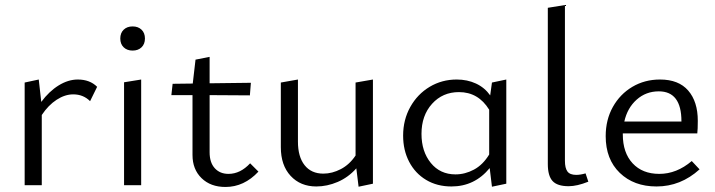

<svg xmlns="http://www.w3.org/2000/svg" viewBox="-20 -736 2841 763"><path d="M366 -391 338 -334Q311 -361 271 -361Q238 -361 205 -339.5Q172 -318 146 -279V0H78V-408L134 -420L144 -331Q175 -373 213 -396.5Q251 -420 289 -420Q337 -420 366 -391Z M458 -583Q458 -605 471.5 -618Q485 -631 507 -631Q529 -631 542.5 -618Q556 -605 556 -583Q556 -561 542.5 -548Q529 -535 507 -535Q485 -535 471.5 -548Q458 -561 458 -583ZM473 -409 541 -420V0H473Z M1007 -54Q950 7 876 7Q817 7 781 -28Q745 -63 745 -120V-358H661L666 -403L746 -404L757 -499L813 -510V-405L977 -407L973 -357L813 -358V-131Q813 -90 833.5 -67.5Q854 -45 888 -45Q935 -45 974 -87Z M1462 -420V-6L1405 6L1396 -67Q1364 -31 1322 -13Q1280 5 1237 5Q1174 5 1135 -37Q1096 -79 1096 -151V-408L1164 -420V-173Q1164 -113 1190.5 -79.5Q1217 -46 1265 -46Q1300 -46 1334.5 -64Q1369 -82 1393 -118V-408Z M1992 -420V-6L1935 6L1926 -68Q1866 5 1774 5Q1717 5 1673.5 -21Q1630 -47 1606 -93Q1582 -139 1582 -197Q1582 -260 1610.5 -311Q1639 -362 1687.5 -391Q1736 -420 1795 -420Q1837 -420 1871.5 -404Q1906 -388 1928 -357L1935 -408ZM1924 -122V-300Q1881 -370 1804 -370Q1739 -370 1697 -323.5Q1655 -277 1655 -204Q1655 -134 1692 -88.5Q1729 -43 1790 -43Q1828 -43 1863.5 -62Q1899 -81 1924 -122Z M2157 -84V-705L2225 -716V-97Q2225 -68 2235 -54.5Q2245 -41 2270 -41Q2286 -41 2307 -47L2318 -14Q2273 4 2240 4Q2195 4 2176 -16.5Q2157 -37 2157 -84Z M2760 -63Q2685 5 2589 5Q2499 5 2443 -49Q2387 -103 2387 -195Q2387 -260 2415.5 -311Q2444 -362 2493 -391Q2542 -420 2603 -420Q2677 -420 2715 -376Q2753 -332 2753 -256Q2753 -222 2751 -206H2455V-202Q2455 -129 2494 -87Q2533 -45 2600 -45Q2669 -45 2729 -96ZM2461 -253H2688V-254Q2688 -373 2598 -373Q2547 -373 2510 -340Q2473 -307 2461 -253Z"/></svg>

Font: Ysabeau Infant
Style: Regular
Weight: 400
Designer: Christian Thalmann (Catharsis Fonts)
Version: Version 0.003